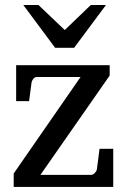

<svg xmlns="http://www.w3.org/2000/svg" viewBox="-20 -740 502 760"><path d="M428.2 0H34.2V-53.2L298.8 -435.1H125Q117.7 -435.1 112.1 -428Q106.4 -420.9 105 -414.1L95.2 -339.8H43.9V-481.9H414.1V-440.9L140.1 -47.9H341.8Q348.6 -47.9 356 -56.2Q363.3 -64.5 363.8 -71.8L374 -150.9H428.2ZM399.4 -720.2 273.4 -550.8H198.2L72.3 -720.2H132.3L236.3 -621.1L339.4 -720.2Z"/></svg>

Font: Eeyek
Style: Regular
Weight: 400
Designer: Pravabati Chingangbam and Tabish
Foundry: SIL International
Version: Version 2.000